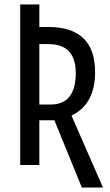

<svg xmlns="http://www.w3.org/2000/svg" viewBox="-20 -734 490 854"><path d="M344 100H438L298 -220Q403 -270 403 -413Q403 -614 195 -614H155V-714H70V0H155V-199H222ZM155 -269V-538H195Q317 -538 317 -409Q317 -269 204 -269Z"/></svg>

Font: Noto Sans Display Condensed
Style: Regular
Weight: 400
Width: 3
Designer: Monotype Design Team
Foundry: Monotype Imaging Inc.
Version: Version 1.900